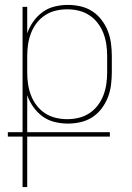

<svg xmlns="http://www.w3.org/2000/svg" viewBox="-20 -548 540 783"><path d="M72 215V9H12V-9H72V-520H91V-412Q100 -438 116 -460.5Q132 -483 154 -499Q176 -515 203 -521.5Q230 -528 257 -528Q283 -528 309 -522Q335 -516 356.5 -502Q378 -488 394 -467Q410 -446 419.5 -422Q429 -398 432.5 -372Q436 -346 436 -320V-252Q436 -226 432.5 -200Q429 -174 419.5 -150Q410 -126 394 -105Q378 -84 356.5 -70Q335 -56 309 -50Q283 -44 257 -44Q230 -44 203 -50.5Q176 -57 154 -73Q132 -89 116 -111.5Q100 -134 91 -160V-9H428V9H91V215ZM254 -62Q278 -62 301 -67.5Q324 -73 344 -86Q364 -99 378.5 -118Q393 -137 401.5 -159Q410 -181 413.5 -204.5Q417 -228 417 -252V-320Q417 -344 413.5 -367.5Q410 -391 401.5 -413Q393 -435 378.5 -454Q364 -473 344 -486Q324 -499 301 -504.5Q278 -510 254 -510Q230 -510 207 -504.5Q184 -499 164 -486Q144 -473 129.5 -454Q115 -435 106.5 -413Q98 -391 94.5 -367.5Q91 -344 91 -320V-252Q91 -228 94.5 -204.5Q98 -181 106.5 -159Q115 -137 129.5 -118Q144 -99 164 -86Q184 -73 207 -67.5Q230 -62 254 -62Z"/></svg>

Font: Iosevka Term Curly Thin
Style: Regular
Weight: 100
Designer: Belleve Invis
Foundry: Belleve Invis
Version: Version 32.3.0